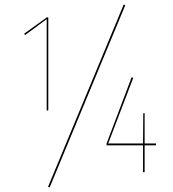

<svg xmlns="http://www.w3.org/2000/svg" viewBox="-20 -756 761 843"><path d="M192 -271H185V-672L90 -602L86 -608L186 -680H192ZM530 -733 198 67 191 64 523 -736ZM665 -118H615V0H608V-118H448V-126L558 -417L565 -414L455 -126H608L609 -259H615V-126H665Z"/></svg>

Font: Fira Sans Compressed Eight
Style: Regular
Weight: 100
Width: 1
Designer: bBox Type GmbH & Carrois Corporate GbR & Edenspiekermann AG
Foundry: bBox Type GmbH & Carrois Corporate GbR & Edenspiekermann AG
Version: Version 4.301